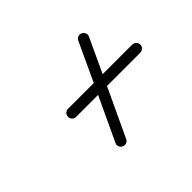

<svg xmlns="http://www.w3.org/2000/svg" viewBox="-87 -573 588 588"><g transform="rotate(-45 207.0 -279.5)"><path d="M311 -446Q318 -443 320.5 -436Q323 -429 320 -423Q285 -347 249.5 -271.5Q214 -196 179 -121Q179 -121 179 -121Q179 -121 179 -121Q176 -114 169 -111.5Q162 -109 156 -112Q149 -115 146.5 -122Q144 -129 147 -135Q183 -211 218 -286.5Q253 -362 288 -437Q291 -444 298 -446.5Q305 -449 311 -446ZM118 -277Q111 -277 106 -282Q101 -287 101 -294Q101 -302 106 -307Q111 -312 118 -312Q188 -312 257.5 -312Q327 -312 396 -312Q396 -312 396 -312Q396 -312 396 -312Q403 -312 408.5 -307Q414 -302 414 -294Q414 -287 408.5 -282Q403 -277 396 -277Q327 -277 257.5 -277Q188 -277 118 -277Q118 -277 118 -277Q118 -277 118 -277Z"/></g></svg>

Font: FRB American Cursive
Style: Italic
Weight: 400
Italic angle: -25°
Version: Version 2.0;Modular Font Editor K font №1